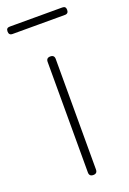

<svg xmlns="http://www.w3.org/2000/svg" viewBox="-147 -752 540 802"><g transform="rotate(-20 123.5 -351.0)"><path d="M105 -263V-18C105 -6 111 0 123 0C135 0 141 -6 141 -18V-263V-509C141 -521 135 -527 123 -527C111 -527 105 -521 105 -509ZM123 -702H7C-4 -702 -9 -697 -9 -686C-9 -675 -4 -669 7 -669H123H240C251 -669 256 -675 256 -686C256 -697 251 -702 240 -702Z"/></g></svg>

Font: GenSenRounded2 TW EL
Style: Regular
Weight: 250
Version: Version 2.100;PS 2.1;hotconv 16.6.51;makeotf.lib2.5.65220 DE